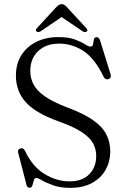

<svg xmlns="http://www.w3.org/2000/svg" viewBox="-20 -893 612 929"><path d="M319.5 16Q272.5 16 238.5 4Q204.5 -8 184 -20Q163.5 -32 156.5 -32Q146.5 -32 143.5 -20.2Q140.5 -8.5 137 3.5Q133.5 15.5 123 15.5Q111 15.5 107.5 -1L68 -154Q63.5 -170 79 -175Q93 -179.5 101 -163Q138 -85.5 196.5 -50.5Q255 -15.5 317 -15.5Q378 -15.5 411.5 -49.5Q445 -83.5 445.5 -136.5Q446 -169 431.2 -197.8Q416.5 -226.5 376.5 -253.2Q336.5 -280 260 -307Q150 -347 103.5 -399.8Q57 -452.5 57 -527Q57 -584 83.2 -625.8Q109.5 -667.5 155.8 -690.5Q202 -713.5 262.5 -713.5Q312 -713.5 342.5 -702Q373 -690.5 390.5 -679Q408 -667.5 418 -667.5Q428.5 -667.5 430.2 -679Q432 -690.5 434.2 -701.8Q436.5 -713 448 -713Q459.5 -713 465 -695L515 -534Q520.5 -515.5 504.5 -510Q490 -505.5 481.5 -521.5Q438.5 -610.5 383.8 -646.2Q329 -682 266 -682Q203 -682 164.8 -645.8Q126.5 -609.5 126.5 -549.5Q126.5 -515 142 -485Q157.5 -455 196.5 -427.2Q235.5 -399.5 307 -372.5Q385 -343.5 430.2 -311.8Q475.5 -280 494.5 -242.5Q513.5 -205 513.5 -158Q513 -110.5 490.8 -71Q468.5 -31.5 425.5 -7.8Q382.5 16 319.5 16ZM178 -742.5Q165.5 -734.5 158 -740Q148.5 -746.5 159 -757L250 -856Q257.5 -864 263.8 -868.5Q270 -873 279 -873Q287 -873 293 -868.5Q299 -864 306 -856L397.5 -757Q407.5 -746.5 398.5 -740Q391 -734.5 378.5 -742.5L278 -810.5Z"/></svg>

Font: Fraunces 9pt S000 Light
Style: Regular
Weight: 300
Version: Version 1.000; ttfautohint (v1.8.3)